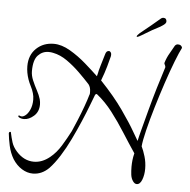

<svg xmlns="http://www.w3.org/2000/svg" viewBox="-51 -714 797 807"><g transform="rotate(5 347.5 -310.0)"><path d="M555 43Q546 43 538.5 32Q531 21 529 6Q528 -2 527.5 -10.5Q527 -19 527 -28Q527 -41 528.5 -55Q530 -69 534 -85Q507 -125 479.5 -168.5Q452 -212 422 -251Q392 -290 357 -318Q353 -321 350.5 -318Q348 -315 348 -315Q342 -300 330.5 -269.5Q319 -239 302.5 -200.5Q286 -162 267 -122.5Q248 -83 226.5 -49Q205 -15 184 7Q154 37 116 37Q92 37 69.5 23Q47 9 31 -16Q16 -41 9.5 -71Q3 -101 1 -123Q2 -131 9 -129Q14 -105 20 -86Q26 -67 42 -49Q74 -13 116 -13Q151 -13 183 -39Q209 -60 228.5 -92Q248 -124 264 -155Q272 -173 284.5 -203Q297 -233 308 -263.5Q319 -294 324 -312Q326 -316 326 -319.5Q326 -323 326 -327Q326 -345 317 -357Q297 -379 271.5 -404Q246 -429 217 -449.5Q188 -470 157 -476Q153 -477 148 -477.5Q143 -478 138 -478Q112 -478 93.5 -458.5Q75 -439 75 -392Q75 -373 83.5 -353Q92 -333 102.5 -313.5Q113 -294 118 -277Q121 -265 121 -255Q121 -224 100.5 -206Q80 -188 59 -188Q46 -188 37 -194Q33 -197 35 -200Q37 -203 41 -200Q50 -195 62 -203Q74 -211 82.5 -229.5Q91 -248 91 -272Q91 -287 87 -300Q83 -314 76 -327.5Q69 -341 64 -355Q54 -384 54 -411Q54 -458 83.5 -486Q113 -514 157 -514Q190 -514 226 -493Q262 -472 294.5 -443.5Q327 -415 349 -394Q352 -404 352.5 -408Q353 -412 354.5 -418Q356 -424 360.5 -439.5Q365 -455 375 -488Q379 -504 390 -504Q395 -504 398.5 -498.5Q402 -493 400 -482Q396 -466 388.5 -439Q381 -412 368 -378Q427 -316 464.5 -262.5Q502 -209 521 -175.5Q540 -142 543 -138Q546 -153 555.5 -189Q565 -225 577.5 -272Q590 -319 604.5 -367.5Q619 -416 632 -456V-458Q632 -462 629 -467Q626 -472 627 -475Q634 -498 644.5 -515.5Q655 -533 664 -550Q669 -557 677 -557Q692 -557 695 -544Q685 -525 669 -484Q653 -443 635.5 -390.5Q618 -338 602 -284.5Q586 -231 575 -186Q564 -141 562 -117Q570 -101 577.5 -76Q585 -51 585 -24Q585 2 577 22.5Q569 43 555 43ZM501 -575Q501 -580 512.5 -590Q524 -600 558 -627L597 -660Q602 -663 606 -663Q620 -663 620 -648Q620 -640 606 -631Q596 -624 586.5 -619.5Q577 -615 563 -607Q541 -594 521 -582Q501 -570 501 -575Z"/></g></svg>

Font: Grey Qo
Style: Regular
Weight: 400
Designer: Robert E. Leuschke
Foundry: Robert E. Leuschke
Version: Version 2.010